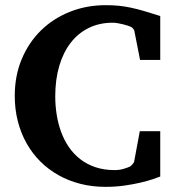

<svg xmlns="http://www.w3.org/2000/svg" viewBox="-20 -707 676 743"><path d="M600.1 -23.9Q590.8 -20 571 -13.4Q551.3 -6.8 523.4 -0.2Q495.6 6.3 461.2 11.2Q426.8 16.1 388.2 16.1Q336.9 16.1 291 4.4Q245.1 -7.3 206.1 -29.3Q167 -51.3 135.7 -82.5Q104.5 -113.8 82.5 -153.1Q60.5 -192.4 48.8 -238.5Q37.1 -284.7 37.1 -335.9Q37.1 -414.1 64.2 -478.5Q91.3 -543 138.7 -589.4Q186 -635.7 250.5 -661.4Q314.9 -687 389.2 -687Q417.5 -687 440.9 -684.6Q464.4 -682.1 488 -677Q511.7 -671.9 538.3 -664.1Q564.9 -656.2 600.1 -645V-475.1H522L500 -586.9Q500 -589.4 496.1 -595Q492.2 -600.6 486.8 -603Q482.9 -605 474.9 -607.7Q466.8 -610.4 456.8 -612.8Q446.8 -615.2 436 -617.2Q425.3 -619.1 416 -619.1Q364.7 -619.1 323.5 -598.9Q282.2 -578.6 253.4 -541.3Q224.6 -503.9 209.2 -451.4Q193.8 -398.9 193.8 -334Q193.8 -298.8 199.2 -264.2Q204.6 -229.5 216.1 -197.8Q227.5 -166 245.8 -138.9Q264.2 -111.8 289.6 -91.8Q314.9 -71.8 348.4 -60.3Q381.8 -48.8 423.8 -48.8Q442.4 -48.8 458 -53.5Q473.6 -58.1 481.9 -62Q485.8 -63.5 491.7 -70.1Q497.6 -76.7 499 -81.1L521 -199.2H600.1Z"/></svg>

Font: Charis SIL Cyr
Style: Bold
Weight: 700
Foundry: SIL International
Version: Version 5.000